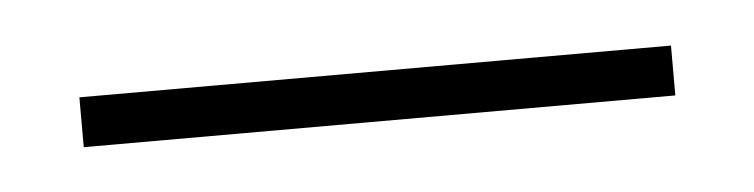

<svg xmlns="http://www.w3.org/2000/svg" viewBox="-22 -756 389 99"><g transform="rotate(-5 172.5 -706.0)"><path d="M19.5 -693.4V-719.2H325.7V-693.4Z"/></g></svg>

Font: Roboto Slab LO Thin
Style: Regular
Weight: 250
Designer: Google
Version: Version 2.00;September 28, 2018;FontCreator 11.5.0.2427 64-b